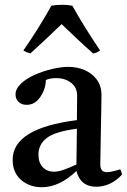

<svg xmlns="http://www.w3.org/2000/svg" viewBox="-20 -772 533 804"><path d="M383 10Q317 10 300 -56Q229 12 155 12Q104 12 68.5 -18.5Q33 -49 33 -103Q33 -235 302 -269Q302 -293 302.5 -318Q303 -343 303 -371Q303 -406 277.5 -425.5Q252 -445 216 -445Q190 -445 172 -437Q172 -414 162 -390Q152 -366 134.5 -349.5Q117 -333 92 -333Q70 -333 57.5 -345.5Q45 -358 45 -376Q45 -400 67.5 -421.5Q90 -443 125 -458.5Q160 -474 198 -483Q236 -492 266 -492Q303 -492 334.5 -478.5Q366 -465 385.5 -438.5Q405 -412 405 -373Q405 -349 404 -310.5Q403 -272 402.5 -228.5Q402 -185 401 -146Q400 -107 400 -83Q400 -51 428 -51Q446 -51 483 -63Q487 -58 488.5 -52Q490 -46 491 -41Q466 -14 438.5 -2Q411 10 383 10ZM300 -83 302 -233Q210 -221 175.5 -194Q141 -167 141 -125Q141 -90 159.5 -71.5Q178 -53 206 -53Q224 -53 246.5 -61Q269 -69 300 -83ZM238 -671Q208 -642 175 -611Q142 -580 107 -548Q100 -550 92.5 -553Q85 -556 78 -561Q107 -602 139.5 -654Q172 -706 195 -748Q205 -750 216 -751Q227 -752 239 -752Q251 -752 262 -751Q273 -750 283 -748Q306 -706 338.5 -654Q371 -602 399 -561Q387 -551 370 -548Q334 -580 301 -611Q268 -642 238 -671Z"/></svg>

Font: Tiro Tamil
Style: Regular
Weight: 400
Designer: Tamil: Fernando Mello & Fiona Ross. Latin: John Hudson.
Foundry: Tiro Typeworks Ltd.
Version: Version 1.52